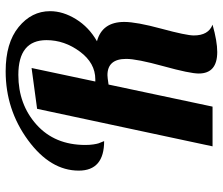

<svg xmlns="http://www.w3.org/2000/svg" viewBox="-76 -714 807 696"><g transform="rotate(-90 328.0 -366.5)"><path d="M281 -636 429 -656 380 -425H388Q447 -425 488.5 -481Q530 -537 530 -602Q530 -704 404 -704Q297 -704 223.5 -638Q150 -572 150 -461Q150 -445 152 -432Q154 -419 156 -413Q158 -407 161 -400.5Q164 -394 164 -393Q57 -393 57 -485Q57 -588 167.5 -669Q278 -750 417 -750Q520 -750 577.5 -703Q635 -656 635 -589Q635 -542 606 -495Q577 -448 526 -419Q596 -400 596 -320Q596 -276 571.5 -185.5Q547 -95 547 -68Q547 -15 586 0Q526 17 487 17Q409 17 409 -50Q409 -82 435.5 -178Q462 -274 462 -313Q462 -381 403 -381Q395 -381 369 -377L289 0H145Z"/></g></svg>

Font: Lobster Two
Style: Bold Italic
Weight: 700
Designer: Pablo Impallari
Foundry: Pablo Impallari. www.impallari.com
Version: Version 2.000